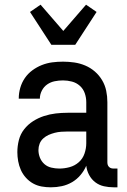

<svg xmlns="http://www.w3.org/2000/svg" viewBox="-20 -791 540 819"><path d="M197 8Q177 8 157.5 4.5Q138 1 121 -8.5Q104 -18 90.5 -33Q77 -48 69 -66Q61 -84 57.5 -103.5Q54 -123 54 -142Q54 -168 60.5 -193.5Q67 -219 83 -239.5Q99 -260 121 -274Q143 -288 167.5 -296Q192 -304 217.5 -307Q243 -310 269 -310H348V-355Q348 -375 341.5 -393.5Q335 -412 320.5 -425Q306 -438 287 -443Q268 -448 249 -448Q231 -448 213.5 -444.5Q196 -441 181.5 -431Q167 -421 158.5 -404.5Q150 -388 150 -370H60V-371Q60 -394 66.5 -416.5Q73 -439 86 -458Q99 -477 118 -491Q137 -505 158.5 -513.5Q180 -522 202.5 -525Q225 -528 249 -528Q273 -528 297 -524.5Q321 -521 343.5 -511.5Q366 -502 384.5 -486Q403 -470 415.5 -449Q428 -428 433 -404Q438 -380 438 -355V-99Q438 -93 439.5 -88Q441 -83 445 -79Q449 -75 454 -73.5Q459 -72 465 -72H481V8H465Q444 8 423.5 3.5Q403 -1 386.5 -13.5Q370 -26 360 -45Q350 -64 348 -84Q339 -63 323.5 -44.5Q308 -26 287.5 -14Q267 -2 244 3Q221 8 197 8ZM233 -72Q255 -72 277 -78Q299 -84 316 -99Q333 -114 340.5 -136Q348 -158 348 -180V-230H269Q255 -230 241 -229Q227 -228 213.5 -224.5Q200 -221 187.5 -215.5Q175 -210 164.5 -200.5Q154 -191 149 -178Q144 -165 144 -151Q144 -134 150.5 -118Q157 -102 169.5 -91Q182 -80 199 -76Q216 -72 233 -72ZM199 -600 108 -740 153 -771 250 -659 347 -771 392 -740 301 -600Z"/></svg>

Font: Iosevka SS18 Medium
Style: Regular
Weight: 500
Monospace: yes
Designer: Belleve Invis
Foundry: Belleve Invis
Version: Version 25.1.1; ttfautohint (v1.8.4)